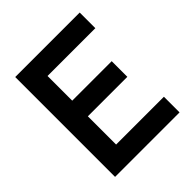

<svg xmlns="http://www.w3.org/2000/svg" viewBox="-197 -850 979 979"><g transform="rotate(-45 292.5 -360.0)"><path d="M70 -720H535V-607.2H190.3V-429.3H475V-316.5H190.3V-112.8H535V0H70Z"/></g></svg>

Font: Tap Sans
Style: Regular
Weight: 400
Designer: Tap Payments
Foundry: Tap Payments
Version: Version 1.001;Glyphs 3.1.2 (3151)